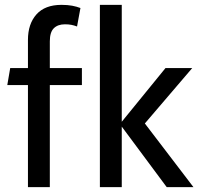

<svg xmlns="http://www.w3.org/2000/svg" viewBox="-20 -770 819 790"><path d="M95 0V-420H10L22 -490H95V-606Q95 -671.5 130 -710.8Q165 -750 233 -750Q258 -750 276.8 -746.5Q295.5 -743 311 -737L297 -661Q285 -665.5 273.5 -667.8Q262 -670 247 -670Q218 -670 201.5 -653.8Q185 -637.5 185 -600V-490H317V-420H185V0Z M391 0V-750H481V-269L661 -490H771L576 -262L776 0H666L481 -249V0Z"/></svg>

Font: Cabin Resolve
Style: Regular-Resolve
Weight: 400
Designer: Pablo Impallari
Foundry: Pablo Impallari. http://www.impallari.com Igino Marini. http://www.ikern.com
Version: Version 3.001